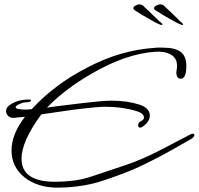

<svg xmlns="http://www.w3.org/2000/svg" viewBox="-20 -770 914 883"><path d="M245 93Q152 93 92 45Q33 -3 33 -78Q33 -153 95 -233L43 -228Q28 -227 18 -236.5Q8 -246 8 -259Q8 -274 21 -284Q37 -297 59.5 -304.5Q82 -312 110 -312H115Q123 -312 123 -309Q123 -300 95 -299Q82 -298 67 -290.5Q52 -283 52 -277Q52 -271 63 -269Q77 -266 96 -266Q103 -266 110.5 -266.5Q118 -267 126 -268Q231 -382 379 -458Q458 -500 536 -522.5Q614 -545 692 -550Q697 -551 702 -551Q707 -551 711 -551H727Q785 -551 810 -532Q837 -513 837 -466Q837 -408 811 -408Q791 -408 791 -438Q791 -440 791.5 -444Q792 -448 793 -453Q794 -458 794 -462Q794 -466 794 -469Q794 -502 766.5 -518.5Q739 -535 694 -532Q559 -523 401 -431Q279 -361 196 -275Q201 -277 361 -296Q404 -301 437 -304Q470 -307 495 -307Q564 -307 621 -289Q669 -273 669 -239Q669 -213 642 -192Q632 -183 624 -183Q616 -183 615 -193Q615 -207 630 -214Q642 -220 642 -229Q642 -249 608 -259Q543 -279 464 -279Q430 -279 356 -270Q319 -266 272.5 -259Q226 -252 170 -244Q79 -120 79 -40Q79 66 234 66Q275 66 319 60.5Q363 55 409 39L561 -12Q630 -35 714 -78L854 -151Q861 -155 867 -155Q874 -155 874 -149Q874 -140 859 -131Q814 -105 780.5 -86Q747 -67 724 -55Q675 -29 633 -9Q591 11 554 25Q459 61 412 73Q330 93 245 93ZM724 -655Q718 -655 701 -663.5Q684 -672 665 -683.5Q646 -695 632 -702Q624 -708 608.5 -717Q593 -726 593 -732Q593 -739 603.5 -744.5Q614 -750 621 -750Q635 -750 645 -737Q653 -730 666.5 -717Q680 -704 693.5 -691Q707 -678 715 -670Q718 -669 722.5 -664.5Q727 -660 727 -657Q727 -655 724 -655ZM820 -655Q814 -655 797 -663.5Q780 -672 760.5 -683.5Q741 -695 728 -702Q720 -708 704 -717Q688 -726 688 -732Q688 -739 699 -744.5Q710 -750 717 -750Q725 -750 730.5 -746.5Q736 -743 741 -737Q749 -730 762.5 -717Q776 -704 789.5 -691Q803 -678 810 -670Q813 -669 817.5 -664.5Q822 -660 822 -657Q822 -655 820 -655Z"/></svg>

Font: Whisper
Style: Regular
Weight: 400
Designer: Robert E. Leuschke
Foundry: Robert E. Leuschke
Version: Version 1.010; ttfautohint (v1.8.4.7-5d5b)